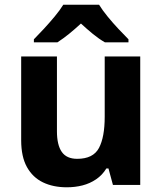

<svg xmlns="http://www.w3.org/2000/svg" viewBox="-20 -786 690 816"><path d="M264 10Q206 10 162.5 -11Q119 -32 94.5 -76Q70 -120 70 -190V-546H222V-228Q222 -170 242.5 -140.5Q263 -111 308 -111Q376 -111 400.5 -157Q425 -203 425 -290V-546H576V0H460L441 -70H432Q415 -42 388.5 -24Q362 -6 330.5 2Q299 10 264 10ZM401 -766Q415 -743 437.5 -715.5Q460 -688 484 -662.5Q508 -637 526 -619V-606H426Q400 -621 375 -641.5Q350 -662 324 -686Q298 -662 274 -642.5Q250 -623 224 -606H124V-619Q143 -638 166.5 -663.5Q190 -689 212.5 -716Q235 -743 249 -766Z"/></svg>

Font: Noto Sans Symbols
Style: Bold
Weight: 700
Version: Version 2.002